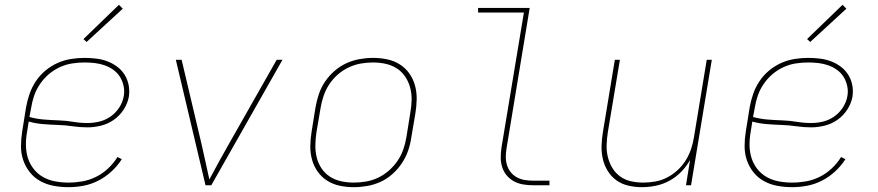

<svg xmlns="http://www.w3.org/2000/svg" viewBox="-20 -768 3640 796"><path d="M264 8Q233 8 203 2.5Q173 -3 147.5 -17Q122 -31 104 -53.5Q86 -76 76.5 -103.5Q67 -131 67 -161.5Q67 -192 72 -223L88 -323Q93 -351 102.5 -378.5Q112 -406 128.5 -431Q145 -456 168.5 -475.5Q192 -495 219 -507Q246 -519 274.5 -523.5Q303 -528 330 -528Q355 -528 379.5 -525Q404 -522 426 -513.5Q448 -505 466.5 -491Q485 -477 497 -457.5Q509 -438 513.5 -414.5Q518 -391 514 -366Q509 -339 492.5 -313.5Q476 -288 451.5 -271Q427 -254 398.5 -247Q370 -240 343 -240Q312 -240 281.5 -244.5Q251 -249 220 -250Q189 -251 158.5 -253.5Q128 -256 99 -264L92 -220Q87 -192 87.5 -164.5Q88 -137 96 -112Q104 -87 120.5 -66.5Q137 -46 159.5 -33.5Q182 -21 209 -16Q236 -11 264 -11Q292 -11 321 -16Q350 -21 377.5 -34.5Q405 -48 428 -69.5Q451 -91 467 -117L485 -108Q467 -80 442 -57Q417 -34 387.5 -19Q358 -4 326.5 2Q295 8 264 8ZM343 -258Q368 -258 392.5 -264Q417 -270 438.5 -285Q460 -300 474.5 -322.5Q489 -345 493 -369Q497 -390 492.5 -411Q488 -432 477.5 -449Q467 -466 450.5 -478Q434 -490 414.5 -497Q395 -504 373.5 -506.5Q352 -509 331 -509Q305 -509 279 -505Q253 -501 228 -489.5Q203 -478 182 -460Q161 -442 145.5 -419Q130 -396 121.5 -371Q113 -346 109 -320L102 -283Q131 -275 161.5 -272.5Q192 -270 222.5 -269Q253 -268 283 -263Q313 -258 343 -258ZM339 -594 326 -606 473 -748 489 -732Z M832 0 709 -520H733L815 -173Q823 -136 831.5 -99Q840 -62 848 -24Q868 -62 888.5 -99Q909 -136 930 -173L1127 -520H1151L856 0Z M1447 8Q1417 8 1388.5 2Q1360 -4 1336.5 -19Q1313 -34 1297 -56.5Q1281 -79 1273.5 -106.5Q1266 -134 1266.5 -163.5Q1267 -193 1272 -223L1288 -323Q1293 -351 1302 -378Q1311 -405 1327.5 -429.5Q1344 -454 1367 -474Q1390 -494 1416.5 -506Q1443 -518 1471 -523Q1499 -528 1527 -528Q1556 -528 1585 -522Q1614 -516 1637.5 -501Q1661 -486 1677 -463.5Q1693 -441 1700.5 -413.5Q1708 -386 1707.5 -356.5Q1707 -327 1702 -297L1685 -197Q1681 -169 1671.5 -142Q1662 -115 1645.5 -90.5Q1629 -66 1606.5 -46Q1584 -26 1557.5 -14Q1531 -2 1502.5 3Q1474 8 1447 8ZM1447 -11Q1472 -11 1498 -15.5Q1524 -20 1548 -31.5Q1572 -43 1593 -61.5Q1614 -80 1629 -102.5Q1644 -125 1652.5 -150Q1661 -175 1665 -200L1681 -300Q1686 -327 1686.5 -353.5Q1687 -380 1680.5 -404.5Q1674 -429 1660 -450Q1646 -471 1625 -484.5Q1604 -498 1578.5 -503.5Q1553 -509 1526 -509Q1501 -509 1475.5 -504.5Q1450 -500 1425.5 -488.5Q1401 -477 1380 -458.5Q1359 -440 1344.5 -417.5Q1330 -395 1321.5 -370Q1313 -345 1309 -320L1292 -220Q1288 -193 1287.5 -166.5Q1287 -140 1293 -115.5Q1299 -91 1313 -70Q1327 -49 1348 -35.5Q1369 -22 1394.5 -16.5Q1420 -11 1447 -11Z M2189 0Q2168 0 2148 -3.5Q2128 -7 2110.5 -16.5Q2093 -26 2080.5 -41Q2068 -56 2062 -75Q2056 -94 2056 -114.5Q2056 -135 2059 -156L2152 -716H1962V-735H2176L2080 -153Q2077 -135 2077 -117.5Q2077 -100 2082 -83.5Q2087 -67 2097.5 -54Q2108 -41 2122.5 -33Q2137 -25 2154.5 -22Q2172 -19 2189 -19H2258V0Z M2641 8Q2612 8 2584.5 1.5Q2557 -5 2535.5 -20.5Q2514 -36 2499.5 -59.5Q2485 -83 2479 -110Q2473 -137 2474 -165.5Q2475 -194 2480 -223L2529 -520H2550L2500 -220Q2496 -194 2495 -168Q2494 -142 2500 -117.5Q2506 -93 2518.5 -72Q2531 -51 2551 -36.5Q2571 -22 2596 -16.5Q2621 -11 2647 -11Q2672 -11 2697 -15.5Q2722 -20 2745.5 -32Q2769 -44 2789 -62.5Q2809 -81 2823 -103.5Q2837 -126 2845 -150Q2853 -174 2857 -199L2910 -520H2931L2845 0H2824L2841 -105Q2826 -78 2804 -55.5Q2782 -33 2755 -18.5Q2728 -4 2699 2Q2670 8 2641 8Z M3264 8Q3233 8 3203 2.5Q3173 -3 3147.5 -17Q3122 -31 3104 -53.5Q3086 -76 3076.5 -103.5Q3067 -131 3067 -161.5Q3067 -192 3072 -223L3088 -323Q3093 -351 3102.5 -378.5Q3112 -406 3128.5 -431Q3145 -456 3168.5 -475.5Q3192 -495 3219 -507Q3246 -519 3274.5 -523.5Q3303 -528 3330 -528Q3355 -528 3379.5 -525Q3404 -522 3426 -513.5Q3448 -505 3466.5 -491Q3485 -477 3497 -457.5Q3509 -438 3513.5 -414.5Q3518 -391 3514 -366Q3509 -339 3492.5 -313.5Q3476 -288 3451.5 -271Q3427 -254 3398.5 -247Q3370 -240 3343 -240Q3312 -240 3281.5 -244.5Q3251 -249 3220 -250Q3189 -251 3158.5 -253.5Q3128 -256 3099 -264L3092 -220Q3087 -192 3087.5 -164.5Q3088 -137 3096 -112Q3104 -87 3120.5 -66.5Q3137 -46 3159.5 -33.5Q3182 -21 3209 -16Q3236 -11 3264 -11Q3292 -11 3321 -16Q3350 -21 3377.5 -34.5Q3405 -48 3428 -69.5Q3451 -91 3467 -117L3485 -108Q3467 -80 3442 -57Q3417 -34 3387.5 -19Q3358 -4 3326.5 2Q3295 8 3264 8ZM3343 -258Q3368 -258 3392.5 -264Q3417 -270 3438.5 -285Q3460 -300 3474.5 -322.5Q3489 -345 3493 -369Q3497 -390 3492.5 -411Q3488 -432 3477.5 -449Q3467 -466 3450.5 -478Q3434 -490 3414.5 -497Q3395 -504 3373.5 -506.5Q3352 -509 3331 -509Q3305 -509 3279 -505Q3253 -501 3228 -489.5Q3203 -478 3182 -460Q3161 -442 3145.5 -419Q3130 -396 3121.5 -371Q3113 -346 3109 -320L3102 -283Q3131 -275 3161.5 -272.5Q3192 -270 3222.5 -269Q3253 -268 3283 -263Q3313 -258 3343 -258ZM3339 -594 3326 -606 3473 -748 3489 -732Z"/></svg>

Font: Iosevka SS04 Thin Extended
Style: Italic
Weight: 100
Width: 7
Italic angle: -9°
Monospace: yes
Designer: Belleve Invis
Foundry: Belleve Invis
Version: Version 19.0.0; ttfautohint (v1.8.4)